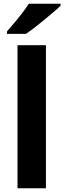

<svg xmlns="http://www.w3.org/2000/svg" viewBox="-20 -1000 342 1020"><path d="M224 0H73V-760H224ZM302 -980V-970Q288 -956 264.5 -936Q241 -916 214.5 -894Q188 -872 162.5 -852.5Q137 -833 118 -820H17V-833Q33 -852 55 -877.5Q77 -903 98 -930.5Q119 -958 133 -980Z"/></svg>

Font: Noto Sans Cherokee
Style: Bold
Weight: 700
Designer: Monotype Design Team
Foundry: Monotype Imaging Inc.
Version: Version 2.001; ttfautohint (v1.8.4.7-5d5b)